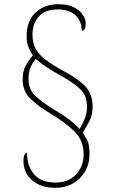

<svg xmlns="http://www.w3.org/2000/svg" viewBox="-20 -780 545 916"><path d="M244 116Q174 116 133 80Q92 44 92 -11Q92 -34 98 -43Q104 -52 109 -52Q109 12 142.5 51.5Q176 91 246 91Q306 91 342.5 52.5Q379 14 379 -44Q379 -108 338.5 -149.5Q298 -191 226 -235Q164 -271 126 -308Q88 -345 88 -400Q88 -439 102 -465.5Q116 -492 137 -516Q121 -539 114 -559.5Q107 -580 107 -608Q107 -679 149 -719.5Q191 -760 259 -760Q303 -760 332 -745.5Q361 -731 375 -709.5Q389 -688 389 -667Q389 -633 370 -633Q370 -679 340 -707Q310 -735 255 -735Q195 -735 165 -701Q135 -667 135 -615Q135 -576 150 -548Q165 -520 197 -495.5Q229 -471 280 -443Q356 -403 389 -366Q422 -329 422 -272Q422 -234 408 -205.5Q394 -177 375 -147Q386 -130 396.5 -109.5Q407 -89 407 -45Q407 2 385.5 38.5Q364 75 327.5 95.5Q291 116 244 116ZM360 -165Q370 -181 382.5 -209.5Q395 -238 395 -269Q395 -298 387 -319.5Q379 -341 353 -363.5Q327 -386 274 -417Q195 -460 151 -498Q137 -484 126.5 -459.5Q116 -435 116 -403Q116 -353 148.5 -322.5Q181 -292 240 -256Q316 -212 360 -165Z"/></svg>

Font: Noto Serif Georgian SemiCondensed Thin
Style: Regular
Weight: 100
Width: 4
Designer: Monotype Design Team, Akaki Razmadze
Foundry: Google LLC
Version: Version 2.003; ttfautohint (v1.8.4.7-5d5b)